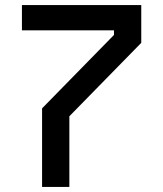

<svg xmlns="http://www.w3.org/2000/svg" viewBox="-20 -733 640 753"><path d="M66 -713V-614H427V-596L145 -308V0H252V-277L534 -565V-713Z"/></svg>

Font: Kode Mono SemiBold
Style: Regular
Weight: 600
Monospace: yes
Designer: Isa Ozler
Foundry: Kadena LLC
Version: Version 1.206;gftools[0.9.28]